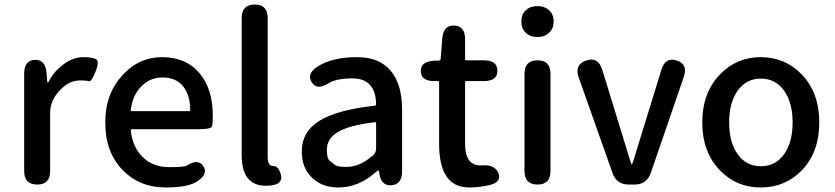

<svg xmlns="http://www.w3.org/2000/svg" viewBox="-20 -817 3695 850"><path d="M145 0Q87 0 87 -60V-491Q87 -550 134 -552Q181 -554 186 -495L189 -457Q190 -451 191.5 -451Q193 -451 199 -462Q222 -504 263.5 -534Q305 -564 349 -564Q386 -564 404 -555.5Q422 -547 403 -500Q385 -454 373.5 -457.5Q362 -461 335 -461Q297 -461 264 -435Q226 -404 211 -365Q202 -343 202 -319V-60Q202 0 145 0Z M714 13Q599 13 524 -63Q446 -142 446 -275Q446 -403 524 -486Q596 -564 697 -564Q804 -564 864 -492Q922 -423 922 -304Q922 -273 919 -259Q916 -245 860 -245H564Q559 -245 559 -240Q566 -167 611.5 -122Q657 -77 729 -77Q797 -77 807 -84Q857 -116 880 -82Q903 -47 853 -14Q813 13 714 13ZM559 -330Q558 -325 563 -325H817Q822 -325 822 -330Q822 -396 790.5 -435Q759 -474 699 -474Q645 -474 607 -436Q566 -395 559 -330Z M1050 -129V-737Q1050 -797 1108 -797Q1165 -797 1165 -737V-123Q1165 -81 1189.5 -82Q1214 -83 1224 -41Q1233 1 1170 5Q1050 13 1050 -129Z M1478 13Q1406 13 1361 -30.5Q1316 -74 1316 -146Q1316 -234 1394.5 -282.5Q1473 -331 1639 -349Q1645 -350 1645 -356Q1643 -470 1540 -470Q1469 -470 1434 -448Q1383 -416 1360 -453Q1336 -491 1387 -523Q1452 -564 1560 -564Q1661 -564 1711 -502Q1760 -443 1760 -331V-59Q1760 0 1713 3Q1667 7 1659 -51L1658 -56Q1657 -63 1655 -63Q1653 -63 1639 -51Q1565 13 1478 13ZM1513 -78Q1575 -78 1633 -131Q1645 -142 1645 -159V-272Q1645 -277 1640 -276Q1527 -263 1475 -232Q1427 -203 1427 -154Q1427 -115 1439.5 -105.5Q1452 -96 1463 -87Q1474 -78 1513 -78Z M2124 7Q2091 13 2057 13Q1924 13 1924 -180V-453Q1924 -458 1919 -458H1903Q1844 -458 1843 -501Q1841 -544 1900 -548L1923 -549Q1930 -550 1931 -557L1938 -647Q1943 -706 1991 -704Q2039 -702 2039 -643V-555Q2039 -550 2044 -550H2122Q2182 -550 2182 -504Q2182 -458 2122 -458H2044Q2039 -458 2039 -453V-179Q2039 -79 2117 -85Q2171 -89 2187 -49Q2202 -8 2140 4Z M2360 0Q2302 0 2302 -60V-490Q2302 -550 2360 -550Q2417 -550 2417 -490V-60Q2417 0 2360 0ZM2359 -653Q2327 -653 2307.5 -672Q2288 -691 2288 -722Q2288 -753 2307.5 -771.5Q2327 -790 2359 -790Q2391 -790 2411 -771.5Q2431 -753 2431 -722Q2431 -691 2411 -672Q2391 -653 2359 -653Z M2763 0Q2710 0 2692 -50L2542 -474Q2522 -531 2575 -549Q2628 -567 2646 -509L2772 -99Q2775 -90 2777 -90Q2779 -90 2782 -99L2908 -508Q2926 -566 2976 -549Q3027 -533 3007 -476L2861 -51Q2843 0 2789 0Z M3168 -62Q3089 -143 3089 -275Q3089 -407 3168 -488Q3241 -564 3348 -564Q3455 -564 3529 -488Q3607 -407 3607 -275Q3607 -143 3529 -62Q3455 13 3348 13Q3241 13 3168 -62ZM3246 -134Q3284 -81 3348.5 -81Q3413 -81 3451 -134Q3489 -187 3489 -275Q3489 -363 3451 -416Q3413 -469 3348.5 -469Q3284 -469 3246 -416Q3208 -363 3208 -275Q3208 -187 3246 -134Z"/></svg>

Font: Resource Han Rounded TW Medium
Style: Regular
Weight: 500
Designer: Cyano Hao (round all glyphs); Ryoko NISHIZUKA 西塚涼子 (kana, bopomofo & ideographs); Paul D. Hunt (Latin, Greek & Cyrillic)
Foundry: Cyano Hao
Version: 0.990